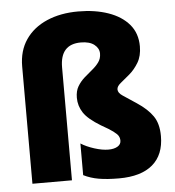

<svg xmlns="http://www.w3.org/2000/svg" viewBox="-54 -815 798 876"><g transform="rotate(-5 345.0 -377.5)"><path d="M603 -582Q603 -538 585 -508Q567 -478 543.5 -458Q520 -438 502 -423.5Q484 -409 484 -395Q484 -379 504.5 -365.5Q525 -352 567 -324Q614 -293 638.5 -258Q663 -223 663 -166Q663 -80 610 -35Q557 10 456 10Q402 10 364 3.5Q326 -3 294 -19V-164Q319 -148 355 -136.5Q391 -125 419 -125Q445 -125 461 -134.5Q477 -144 477 -161Q477 -173 471.5 -182.5Q466 -192 448.5 -205Q431 -218 395 -238Q337 -273 316.5 -304.5Q296 -336 296 -373Q296 -404 308.5 -425Q321 -446 339.5 -462.5Q358 -479 376 -493.5Q394 -508 406.5 -525Q419 -542 419 -565Q419 -589 397.5 -606Q376 -623 336 -623Q241 -623 241 -517V0H60V-537Q60 -609 95 -660Q130 -711 192.5 -738Q255 -765 336 -765Q413 -765 473.5 -744Q534 -723 568.5 -682.5Q603 -642 603 -582Z"/></g></svg>

Font: Noto Sans Gujarati SemiCondensed Black
Style: Regular
Weight: 900
Width: 4
Designer: Jelle Bosma - Monotype Design Team, Universal Thirst
Foundry: Monotype Imaging Inc.
Version: Version 2.106; ttfautohint (v1.8.4.7-5d5b)